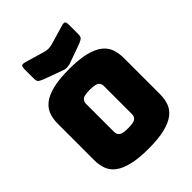

<svg xmlns="http://www.w3.org/2000/svg" viewBox="-271 -1121 1279 1279"><g transform="rotate(-45 368.5 -481.0)"><path d="M679 -189Q679 -143 665.5 -105.5Q652 -68 617.5 -41.5Q583 -15 522.5 0Q462 15 369 15Q276 15 215 0Q154 -15 119.5 -41.5Q85 -68 71.5 -105.5Q58 -143 58 -189V-530Q58 -576 71.5 -613.5Q85 -651 119.5 -678Q154 -705 215 -720Q276 -735 369 -735Q462 -735 522.5 -720Q583 -705 617.5 -678Q652 -651 665.5 -613.5Q679 -576 679 -530ZM285 -225Q285 -205 300 -191.5Q315 -178 369 -178Q423 -178 438 -191.5Q453 -205 453 -225V-494Q453 -513 438 -526.5Q423 -540 369 -540Q315 -540 300 -526.5Q285 -513 285 -494ZM399 -932 536 -972Q561 -980 569 -974Q577 -968 577 -941V-860Q577 -833 568.5 -825Q560 -817 536 -807L408 -761Q399 -757 388.5 -755Q378 -753 369 -752Q360 -752 352 -753Q344 -754 337 -757L200 -807Q175 -817 166.5 -825Q158 -833 158 -860V-941Q158 -968 166 -974Q174 -980 200 -972L337 -932Q354 -928 368 -928Q382 -928 399 -932Z"/></g></svg>

Font: Bungee
Style: Regular
Weight: 400
Designer: David Jonathan Ross
Foundry: David Jonathan Ross
Version: Version 1.001;PS 1.0;hotconv 1.0.72;makeotf.lib2.5.5900